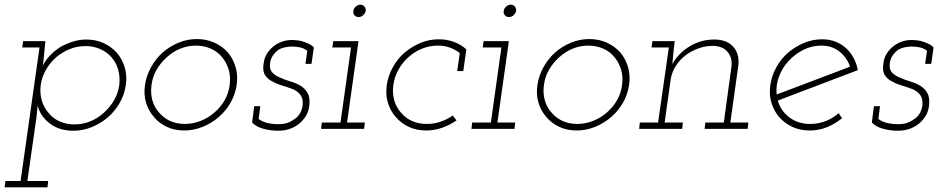

<svg xmlns="http://www.w3.org/2000/svg" viewBox="-22 -551 4012 821"><path d="M1 223 -2 250H181L184 223H95L134 -50Q136 -66 136.5 -74.5Q137 -83 139 -99Q151 -53 191.5 -22.5Q232 8 292 8Q333 8 370.5 -7.5Q408 -23 439 -49Q469 -75 489.5 -110.5Q510 -146 516 -187Q522 -227 511.5 -262.5Q501 -298 478 -325Q455 -351 421.5 -366.5Q388 -382 347 -382Q317 -382 289 -373Q261 -364 236 -350Q211 -334 192 -314Q173 -294 161 -271Q165 -297 167 -323.5Q169 -350 172 -375H77L73 -348H147L66 223ZM488 -187Q483 -152 465.5 -122Q448 -92 422 -69Q396 -45 363.5 -32Q331 -19 296 -19Q261 -19 232.5 -32Q204 -45 185 -69Q165 -92 156.5 -122Q148 -152 152 -187Q157 -222 174.5 -252.5Q192 -283 218 -306Q244 -328 276 -341Q308 -354 344 -354Q378 -354 407 -341Q436 -328 455 -306Q475 -283 483.5 -252.5Q492 -222 488 -187Z M598 -188Q592 -147 602.5 -112Q613 -77 636 -51Q658 -24 691.5 -8.5Q725 7 766 7Q806 7 844.5 -8.5Q883 -24 914 -51Q944 -77 964 -112Q984 -147 990 -188Q996 -228 985.5 -264Q975 -300 952 -327Q929 -353 895 -368.5Q861 -384 820 -384Q779 -384 741.5 -368.5Q704 -353 674 -327Q644 -300 624 -264Q604 -228 598 -188ZM626 -188Q630 -222 647.5 -252.5Q665 -283 691 -306Q717 -330 749 -343Q781 -356 816 -356Q850 -356 879.5 -343Q909 -330 928 -306Q947 -283 956 -252.5Q965 -222 960 -188Q956 -153 938.5 -122.5Q921 -92 895 -70Q869 -47 836 -34Q803 -21 769 -21Q733 -21 705 -34Q677 -47 658 -70Q638 -92 629.5 -122.5Q621 -153 626 -188Z M1056 -27Q1073 -9 1104 -0.5Q1135 8 1167 8Q1199 8 1224 -2.5Q1249 -13 1266 -30Q1282 -46 1290.5 -63.5Q1299 -81 1301 -103Q1304 -135 1293 -154Q1282 -173 1262 -185Q1243 -196 1219 -203Q1195 -210 1174 -220Q1154 -228 1141.5 -242Q1129 -256 1133 -282Q1136 -301 1145.5 -314.5Q1155 -328 1167 -337Q1179 -345 1196 -348.5Q1213 -352 1225 -352Q1244 -352 1260.5 -348.5Q1277 -345 1292 -334L1284 -278H1310L1320 -348Q1311 -358 1295.5 -365Q1280 -372 1265 -376Q1250 -379 1238 -379.5Q1226 -380 1224 -380Q1205 -380 1185.5 -373.5Q1166 -367 1149 -354Q1132 -341 1120 -322.5Q1108 -304 1105 -278Q1100 -247 1112 -229Q1124 -211 1144 -202Q1164 -191 1188 -184Q1212 -177 1232 -169Q1252 -160 1263.5 -144Q1275 -128 1272 -100Q1269 -80 1260 -65Q1251 -50 1236 -41Q1221 -30 1205 -25Q1189 -20 1168 -20Q1144 -20 1122.5 -25Q1101 -30 1084 -42L1091 -97H1065Z M1354 -27 1351 0H1535L1538 -27H1462L1511 -375H1403L1399 -348H1479L1434 -27ZM1489 -504Q1487 -493 1494 -485.5Q1501 -478 1511 -478Q1522 -478 1530.5 -485.5Q1539 -493 1542 -504Q1543 -515 1536.5 -523Q1530 -531 1519 -531Q1509 -531 1499.5 -523Q1490 -515 1489 -504Z M1930 -36 1914 -57Q1890 -40 1861.5 -30.5Q1833 -21 1803 -21Q1768 -21 1740 -33.5Q1712 -46 1693 -69Q1673 -91 1664 -121.5Q1655 -152 1660 -188Q1665 -223 1682 -253.5Q1699 -284 1725 -307Q1751 -330 1783 -343Q1815 -356 1850 -356Q1878 -356 1901.5 -347.5Q1925 -339 1944 -324L1933 -247H1959L1972 -340Q1950 -360 1920 -371.5Q1890 -383 1854 -383Q1813 -383 1776 -367.5Q1739 -352 1708 -326Q1678 -300 1658 -264Q1638 -228 1632 -188Q1626 -147 1636.5 -112Q1647 -77 1670 -51Q1693 -24 1726 -8.5Q1759 7 1800 7Q1835 7 1868 -4.5Q1901 -16 1930 -36Z M1997 -27 1994 0H2178L2181 -27H2105L2154 -375H2046L2042 -348H2122L2077 -27ZM2132 -504Q2130 -493 2137 -485.5Q2144 -478 2154 -478Q2165 -478 2173.5 -485.5Q2182 -493 2185 -504Q2186 -515 2179.5 -523Q2173 -531 2162 -531Q2152 -531 2142.5 -523Q2133 -515 2132 -504Z M2276 -188Q2270 -147 2280.5 -112Q2291 -77 2314 -51Q2336 -24 2369.5 -8.5Q2403 7 2444 7Q2484 7 2522.5 -8.5Q2561 -24 2592 -51Q2622 -77 2642 -112Q2662 -147 2668 -188Q2674 -228 2663.5 -264Q2653 -300 2630 -327Q2607 -353 2573 -368.5Q2539 -384 2498 -384Q2457 -384 2419.5 -368.5Q2382 -353 2352 -327Q2322 -300 2302 -264Q2282 -228 2276 -188ZM2304 -188Q2308 -222 2325.5 -252.5Q2343 -283 2369 -306Q2395 -330 2427 -343Q2459 -356 2494 -356Q2528 -356 2557.5 -343Q2587 -330 2606 -306Q2625 -283 2634 -252.5Q2643 -222 2638 -188Q2634 -153 2616.5 -122.5Q2599 -92 2573 -70Q2547 -47 2514 -34Q2481 -21 2447 -21Q2411 -21 2383 -34Q2355 -47 2336 -70Q2316 -92 2307.5 -122.5Q2299 -153 2304 -188Z M2994 -27 2991 0H3175L3178 -27H3101L3135 -270Q3141 -320 3113.5 -351Q3086 -382 3032 -382Q2976 -382 2928 -353.5Q2880 -325 2853 -277Q2855 -293 2855.5 -304.5Q2856 -316 2858 -331L2863 -375H2768L2764 -348H2838L2792 -27H2714L2711 0H2895L2898 -27H2820L2846 -212Q2851 -243 2868 -269.5Q2885 -296 2910 -315Q2934 -333 2964.5 -344Q2995 -355 3028 -355Q3071 -353 3090.5 -327.5Q3110 -302 3106 -268L3073 -27Z M3490 -356Q3535 -356 3567 -331Q3599 -306 3613 -266Q3534 -236 3456.5 -206.5Q3379 -177 3299 -147Q3295 -186 3309 -223.5Q3323 -261 3350 -290Q3376 -319 3412.5 -337.5Q3449 -356 3490 -356ZM3646 -251Q3641 -279 3628.5 -302.5Q3616 -326 3598 -343Q3578 -362 3551.5 -372.5Q3525 -383 3494 -383Q3453 -383 3416 -367.5Q3379 -352 3348 -326Q3318 -300 3298 -264Q3278 -228 3272 -188Q3266 -147 3276.5 -112Q3287 -77 3310 -50Q3333 -24 3366 -8.5Q3399 7 3440 7Q3479 7 3514 -7Q3549 -21 3579 -46Q3575 -51 3571.5 -56Q3568 -61 3564 -67Q3539 -45 3508 -33Q3477 -21 3443 -21Q3391 -21 3354 -48.5Q3317 -76 3304 -121Q3390 -154 3475 -186Q3560 -218 3646 -251Z M3706 -27Q3723 -9 3754 -0.5Q3785 8 3817 8Q3849 8 3874 -2.5Q3899 -13 3916 -30Q3932 -46 3940.5 -63.5Q3949 -81 3951 -103Q3954 -135 3943 -154Q3932 -173 3912 -185Q3893 -196 3869 -203Q3845 -210 3824 -220Q3804 -228 3791.5 -242Q3779 -256 3783 -282Q3786 -301 3795.5 -314.5Q3805 -328 3817 -337Q3829 -345 3846 -348.5Q3863 -352 3875 -352Q3894 -352 3910.5 -348.5Q3927 -345 3942 -334L3934 -278H3960L3970 -348Q3961 -358 3945.5 -365Q3930 -372 3915 -376Q3900 -379 3888 -379.5Q3876 -380 3874 -380Q3855 -380 3835.5 -373.5Q3816 -367 3799 -354Q3782 -341 3770 -322.5Q3758 -304 3755 -278Q3750 -247 3762 -229Q3774 -211 3794 -202Q3814 -191 3838 -184Q3862 -177 3882 -169Q3902 -160 3913.5 -144Q3925 -128 3922 -100Q3919 -80 3910 -65Q3901 -50 3886 -41Q3871 -30 3855 -25Q3839 -20 3818 -20Q3794 -20 3772.5 -25Q3751 -30 3734 -42L3741 -97H3715Z"/></svg>

Font: Josefin Slab Thin Light
Style: Italic
Weight: 300
Italic angle: -12°
Version: Version 2.000